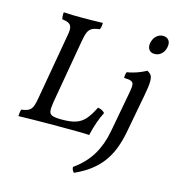

<svg xmlns="http://www.w3.org/2000/svg" viewBox="-133 -808 1062 1169"><g transform="rotate(15 397.5 -224.0)"><path d="M25 3Q26 -8 27 -19Q28 -30 32 -40Q62 -43 78 -52.5Q94 -62 102 -83Q110 -104 116 -143L188 -554Q194 -586 189.5 -602Q185 -618 170.5 -625.5Q156 -633 130 -636Q128 -646 127.5 -657.5Q127 -669 128 -679Q156 -677 185.5 -676.5Q215 -676 246 -676Q277 -676 311.5 -676.5Q346 -677 375 -678Q375 -666 373 -655Q371 -644 367 -636Q337 -633 320 -624Q303 -615 294.5 -595.5Q286 -576 280 -541L209 -133Q203 -96 205.5 -77Q208 -58 226 -51.5Q244 -45 281 -45H287Q343 -45 376.5 -57Q410 -69 433.5 -97Q457 -125 480 -172Q494 -170 504.5 -165Q515 -160 524 -150Q508 -119 494.5 -80Q481 -41 471 3Q452 1 420.5 0.5Q389 0 352 0Q315 0 279 0Q251 0 218.5 0Q186 0 153 0.5Q120 1 87.5 1.5Q55 2 25 3ZM441 249Q427 237 426 216Q498 165 537.5 99.5Q577 34 593 -51L642 -314Q648 -345 646.5 -360.5Q645 -376 631.5 -382Q618 -388 587 -388Q586 -398 587.5 -407.5Q589 -417 593 -426Q609 -428 632.5 -434.5Q656 -441 678 -450.5Q700 -460 712 -467Q729 -459 737.5 -446.5Q746 -434 745.5 -405.5Q745 -377 734 -319L688 -74Q676 -12 656.5 37Q637 86 607 125Q577 164 536 194.5Q495 225 441 249ZM727 -577Q703 -577 691.5 -593.5Q680 -610 685 -636Q691 -664 709 -680.5Q727 -697 750 -697Q775 -697 787 -680.5Q799 -664 793 -636Q788 -610 770 -593.5Q752 -577 727 -577Z"/></g></svg>

Font: Vollkorn
Style: Italic
Weight: 400
Italic angle: -11°
Designer: Friedrich Althausen
Foundry: Friedrich Althausen
Version: Version 5.001